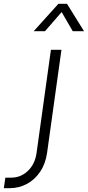

<svg xmlns="http://www.w3.org/2000/svg" viewBox="-154 -800 459 1003"><path d="M-134 183 -126 128H-96Q-44.5 128 -7.8 92.2Q29 56.5 37 -1L112 -540H167L92 -2Q84 55 56.2 96.5Q28.5 138 -13 160.5Q-54.5 183 -104 183ZM22 -637 151 -780H196L285 -637H226L168 -737L81 -637Z"/></svg>

Font: Mohave Light Light
Style: Italic
Weight: 300
Italic angle: -8°
Version: Version 2.003